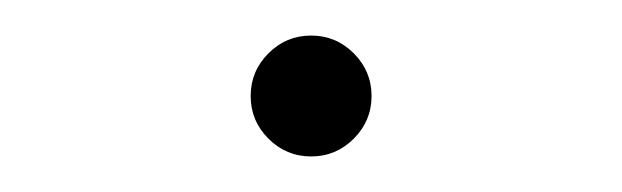

<svg xmlns="http://www.w3.org/2000/svg" viewBox="-20 -84 350 108"><path d="M155 4Q141 4 131 -6Q121 -16 121 -30Q121 -44 131 -54Q141 -64 155 -64Q169 -64 179 -54Q189 -44 189 -30Q189 -16 179 -6Q169 4 155 4Z"/></svg>

Font: M PLUS 2 Thin
Style: Regular
Weight: 100
Designer: Coji Morishita
Foundry: UNDERFOREST DESIGN
Version: Version 1.001